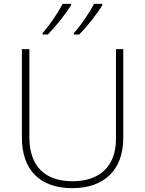

<svg xmlns="http://www.w3.org/2000/svg" viewBox="-20 -970 756 1000"><path d="M513 -943V-950H470C447 -905 400 -836 365 -798V-790H392C435 -833 486 -898 513 -943ZM350 -943V-950H306C284 -905 236 -836 202 -798V-790H229C271 -833 323 -898 350 -943ZM622 -252V-714H584V-246C584 -103 498 -26 358 -26C214 -26 133 -104 133 -255V-714H94V-254C94 -84 189 10 356 10C518 10 622 -80 622 -252Z"/></svg>

Font: Noto Sans Ethiopic ExtraLight
Style: Regular
Weight: 200
Designer: Monotype Design Team
Foundry: Monotype Imaging Inc.
Version: Version 2.102